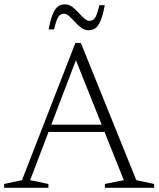

<svg xmlns="http://www.w3.org/2000/svg" viewBox="-22 -888 750 908"><path d="M189.5 -264V-298.5H499.5V-264ZM622.5 -36 707 -18V0H474V-18L563.5 -36L326.5 -629.5H347L120.5 -36L207 -18V0H-2.5V-18L82 -36L334.5 -685H360.5ZM473.5 -863.5Q464 -814 453 -788.5Q442 -763 428.2 -754Q414.5 -745 397 -745Q378 -745 362.2 -756.8Q346.5 -768.5 332.5 -784Q318.5 -799.5 305.5 -811.2Q292.5 -823 280 -823Q269.5 -823 261.8 -817.2Q254 -811.5 247.5 -795.8Q241 -780 233.5 -749H208Q217.5 -799 228.8 -824.2Q240 -849.5 253.8 -858.5Q267.5 -867.5 285.5 -867.5Q304 -867.5 319.5 -855.8Q335 -844 349 -828.5Q363 -813 376 -801.2Q389 -789.5 401.5 -789.5Q412 -789.5 419.8 -795.2Q427.5 -801 434.2 -817Q441 -833 448 -863.5Z"/></svg>

Font: Newsreader 16pt Light
Style: Regular
Weight: 300
Designer: Hugues Gentile
Foundry: Production Type
Version: Version 1.003